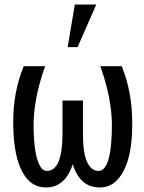

<svg xmlns="http://www.w3.org/2000/svg" viewBox="-20 -822 640 852"><path d="M188 -63.5Q257.3 -63.5 257.3 -230V-376H348.1V-230Q347.7 -144.5 366.2 -104Q384.8 -63.5 417 -63.5Q476.6 -63.5 476.6 -273.4Q474.6 -389.6 425.3 -528.3H520Q566.9 -414.6 566.9 -273.4Q566.9 -80.1 490.2 -14.2Q462.4 9.8 421.9 9.8Q335 9.8 302.7 -93.3Q269.5 9.8 183.6 9.8Q107.9 9.8 70.3 -77.6Q38.6 -150.9 38.6 -282.7Q38.6 -414.6 85.4 -528.3H180.2Q130.9 -389.6 128.9 -273.4Q128.9 -128.9 160.2 -81.1Q171.4 -63.5 188 -63.5ZM312 -801.8H407.2L324.2 -612.8H280.3Z"/></svg>

Font: RobotoMono-Regular
Style: Regular
Weight: 400
Designer: Google
Version: Version 2.000985; 2015; ttfautohint (v1.3)